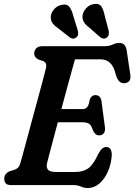

<svg xmlns="http://www.w3.org/2000/svg" viewBox="-20 -933 678 968"><path d="M349.5 0H35Q15.5 0 8.5 -9.2Q1.5 -18.5 1.5 -32Q1.5 -46.5 9.5 -55.8Q17.5 -65 28 -69.5L51.5 -76.5Q64 -81 71.2 -88.2Q78.5 -95.5 83.5 -113.5Q89 -132.5 99 -169.5Q109 -206.5 121.8 -253.8Q134.5 -301 148.2 -351.8Q162 -402.5 174.8 -449.5Q187.5 -496.5 197.2 -533.2Q207 -570 211.5 -588.5Q218.5 -616.5 198 -625L174 -633Q152.5 -643.5 152.5 -662.5Q152.5 -679.5 163 -689.8Q173.5 -700 193 -700H505.5Q530 -700 547.5 -708.2Q565 -716.5 582 -716.5Q613.5 -716.5 619 -677L637 -556.5Q642.5 -518.5 611 -514Q595.5 -511.5 584 -520.5Q572.5 -529.5 564.5 -554.5Q554 -598.5 534.8 -616.2Q515.5 -634 486 -634H358Q353.5 -618.5 343 -580Q332.5 -541.5 318.2 -490Q304 -438.5 289.5 -383H395.5Q410.5 -383 419 -392.2Q427.5 -401.5 432.5 -431Q441 -453.5 460.5 -453.5Q474.5 -453.5 482 -445.2Q489.5 -437 491.5 -423.5L509 -292.5Q511.5 -271 503 -260.8Q494.5 -250.5 480 -250.5Q468.5 -250.5 461 -257.8Q453.5 -265 448.5 -276Q440 -302.5 428.2 -309.5Q416.5 -316.5 395.5 -316.5H271.5Q258.5 -267.5 247 -224.5Q235.5 -181.5 227.5 -150.8Q219.5 -120 217 -109Q212.5 -88.5 222.2 -77.2Q232 -66 261 -66H358Q399.5 -66 425 -84.2Q450.5 -102.5 475.5 -157Q494 -192 515 -192Q544 -192 543.5 -150Q540.5 -105 523.8 -67.5Q507 -30 480.8 -7.5Q454.5 15 423 15Q404 15 387.8 7.5Q371.5 0 349.5 0ZM508.5 -851 528 -777.5Q529.5 -767.5 528.2 -759.2Q527 -751 519 -744Q511.5 -738 502.5 -738.5Q493.5 -739 486.5 -744.5L431 -793Q411.5 -807.5 403 -821.8Q394.5 -836 396 -854.5Q399 -875 414.8 -892Q430.5 -909 453 -912.5Q480.5 -917 491.8 -899.2Q503 -881.5 508.5 -851ZM350 -851 372.5 -778.5Q374.5 -769 373.8 -760.5Q373 -752 365.5 -745Q350 -732 332.5 -744L274.5 -789.5Q254.5 -803 245 -816Q235.5 -829 236 -848Q237 -868.5 252.5 -886.2Q268 -904 290.5 -908.5Q318 -914.5 330.5 -897.5Q343 -880.5 350 -851Z"/></svg>

Font: Fraunces 144pt SuperSoft SemiBold
Style: Italic
Weight: 600
Italic angle: -16°
Version: Version 1.000;[b76b70a41]